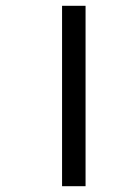

<svg xmlns="http://www.w3.org/2000/svg" viewBox="-20 -642 419 662"><path d="M194 -622H275V0H194Z"/></svg>

Font: Noto Sans
Style: Italic
Weight: 400
Italic angle: -12°
Designer: Monotype Design Team
Foundry: Monotype Imaging Inc.
Version: Version 2.013; ttfautohint (v1.8.4.7-5d5b)